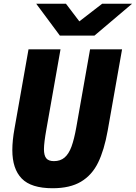

<svg xmlns="http://www.w3.org/2000/svg" viewBox="-20 -987 722 1020"><path d="M45.5 -189.5Q45.5 -240 57 -303.5L131.5 -725H301.5L226.5 -300.5Q213.5 -227.5 213.5 -194.5Q213.5 -161 225.8 -146Q238 -131 266.5 -131Q301 -131 323.2 -150.2Q345.5 -169.5 359.8 -208.2Q374 -247 385.5 -311.5L458.5 -725H628.5L552 -292.5Q533.5 -189 501 -122.8Q468.5 -56.5 410.2 -21.8Q352 13 259.5 13Q145.5 13 95.5 -38.5Q45.5 -90 45.5 -189.5ZM172.5 -967H330.5L401.5 -873.5L522.5 -967H681.5L482 -798H298Z"/></svg>

Font: JuliaMono Black
Style: Italic
Weight: 900
Italic angle: -9°
Monospace: yes
Designer: cormullion
Foundry: corm
Version: Version 0.057; ttfautohint (v1.8.4)